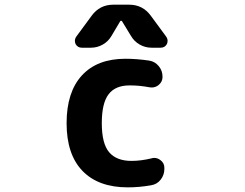

<svg xmlns="http://www.w3.org/2000/svg" viewBox="-20 -806 1040 815"><path d="M512.7 -556.6Q559.6 -556.6 613.3 -548.8Q637.7 -544.9 653.8 -525.4Q669.9 -505.9 669.9 -480.5V-479.5Q669.9 -458 652.3 -444.3Q639.6 -434.6 624 -434.6Q619.1 -434.6 614.3 -435.5Q572.3 -443.4 534.2 -443.4Q532.2 -443.4 529.3 -443.4Q469.7 -443.4 440.9 -405.8Q412.1 -368.2 412.1 -283.2Q412.1 -196.3 443.4 -159.7Q474.6 -123 538.1 -123Q578.1 -123 623 -133.8Q628.9 -135.7 634.8 -135.7Q648.4 -135.7 660.2 -127Q677.7 -114.3 677.7 -93.8V-88.9Q677.7 -63.5 662.1 -43.5Q646.5 -23.4 621.1 -19.5Q571.3 -10.7 522.5 -10.7Q397.5 -10.7 330.1 -80.6Q262.7 -150.4 262.7 -283.2Q262.7 -415 327.6 -485.8Q392.6 -556.6 512.7 -556.6ZM498 -715.8Q497.1 -717.8 494.1 -717.8Q491.2 -717.8 490.2 -715.8L453.1 -653.3Q439.5 -629.9 416 -616.7Q392.6 -603.5 366.2 -603.5H327.1Q309.6 -603.5 300.8 -619.1Q297.9 -626 297.9 -632.8Q297.9 -641.6 303.7 -650.4L369.1 -739.3Q403.3 -786.1 460.9 -786.1H528.3Q585.9 -786.1 620.1 -739.3L685.5 -650.4Q691.4 -641.6 691.4 -632.8Q691.4 -626 688.5 -619.1Q679.7 -603.5 662.1 -603.5H623Q596.7 -603.5 573.2 -616.7Q549.8 -629.9 536.1 -653.3Z"/></svg>

Font: Gen Jyuu Gothic Monospace Bold
Style: Bold
Weight: 700
Designer: [Source Han Sans]
Ryoko NISHIZUKA  (kana & ideographs); Paul D. Hunt (Latin, Greek & Cyrillic); Wenlong ZHANG  (bopomofo
Version: Version 1.002.20150607